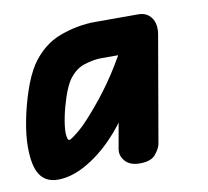

<svg xmlns="http://www.w3.org/2000/svg" viewBox="-56 -477 587 543"><g transform="rotate(-10 237.5 -205.5)"><path d="M69 5Q35 5 18 -20Q1 -45 1 -101Q1 -133 9 -175Q17 -217 31 -258.5Q45 -300 63 -328Q98 -379 149 -397.5Q200 -416 249 -416H352V-312H249Q227 -312 200 -303.5Q173 -295 153 -266Q142 -248 133 -221Q124 -194 118.5 -167Q113 -140 113 -121Q113 -117 114.5 -108.5Q116 -100 120 -100Q125 -100 149.5 -120Q174 -140 221 -198Q255 -241 280.5 -283Q306 -325 329 -366H410Q394 -331 373.5 -296.5Q353 -262 331.5 -228Q310 -194 289 -159Q263 -115 226 -77.5Q189 -40 148 -17.5Q107 5 69 5ZM305 0Q277 0 263 -16Q249 -32 253 -52L297 -299V-416H374Q398 -416 411 -398Q424 -380 419 -350L366 -44Q363 -31 350 -15.5Q337 0 305 0Z"/></g></svg>

Font: Edu QLD Beginner
Style: Bold
Weight: 700
Designer: Tina and Corey Anderson
Foundry: Google for Education
Version: Version 1.003